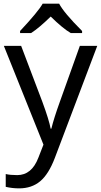

<svg xmlns="http://www.w3.org/2000/svg" viewBox="-20 -786 550 1046"><path d="M84 240.2Q47.4 240.2 11.2 231.9V162.1Q35.6 168 73.7 168Q152.8 168 189 73.2L216.8 2L1 -536.1H95.2L210.9 -231Q247.6 -131.3 255.9 -85H259.8Q273.4 -141.1 306.2 -231.9L415 -536.1H509.8L278.8 74.2Q245.1 163.1 198.7 201.7Q152.3 240.2 84 240.2ZM427.2 -606H365.2Q321.3 -631.8 256.3 -695.8Q192.4 -633.3 149.4 -606H89.4V-617.2Q189 -723.6 212.4 -766.1H302.2Q327.6 -716.8 427.2 -617.2Z"/></svg>

Font: NotoSans
Style: Regular
Weight: 400
Designer: Monotype Design team
Foundry: Monotype Imaging Inc.
Version: Version 1.04